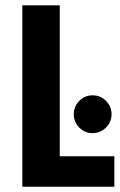

<svg xmlns="http://www.w3.org/2000/svg" viewBox="-20 -708 454 728"><path d="M64.6 0H413.6V-115.6H206.6V-687.8H64.6ZM331 -203.2Q360.6 -203.2 381.8 -224.3Q403 -245.4 403 -274.8Q403 -304.2 382 -325.4Q361 -346.6 331 -346.6Q301.3 -346.6 280.6 -325.4Q259.8 -304.2 259.8 -274.8Q259.8 -245.4 280.6 -224.3Q301.3 -203.2 331 -203.2Z"/></svg>

Font: Secuela Light
Style: Regular
Weight: 300
Designer: Fernando Haro
Foundry: deFharo
Version: Version 1.708